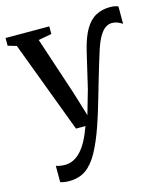

<svg xmlns="http://www.w3.org/2000/svg" viewBox="-119 -647 840 986"><g transform="rotate(-15 301.0 -153.5)"><path d="M127.5 251.5Q112 251.5 99.2 249.5Q86.5 247.5 79.5 244V157.5Q86 161 99.5 163.2Q113 165.5 127 165.5Q149.5 165.5 170 156.2Q190.5 147 209.8 127.2Q229 107.5 246.2 76Q263.5 44.5 279.5 0H229L45.5 -488.5L0 -502V-543L232.5 -542.5V-502L162 -489L264 -181L303.5 -51.5L340.5 -180.5L385 -370Q402 -441.5 426.5 -482.2Q451 -523 483.8 -540.2Q516.5 -557.5 558 -557.5Q571.5 -557.5 583 -555.5Q594.5 -553.5 602 -549.5V-457Q589.5 -465.5 576 -470.8Q562.5 -476 546.5 -476Q530 -476 514 -466Q498 -456 482.5 -431.2Q467 -406.5 452 -361.5Q441 -327 429 -287.8Q417 -248.5 405 -207Q393 -165.5 381.2 -125.2Q369.5 -85 358.5 -49Q347.5 -13 337.5 15.5Q310 94.5 281.2 147Q252.5 199.5 216 225.5Q179.5 251.5 127.5 251.5Z"/></g></svg>

Font: Merriweather 48pt
Style: Regular
Weight: 400
Version: Version 2.100